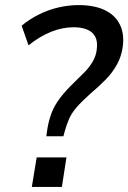

<svg xmlns="http://www.w3.org/2000/svg" viewBox="-20 -734 504 754"><path d="M162 -199 166 -228Q172 -263 183 -291.5Q194 -320 215 -348Q236 -376 271 -410Q293 -431 312 -450.5Q331 -470 344 -492Q357 -514 360 -540Q364 -571 354 -590Q344 -609 322 -618Q300 -627 269 -627Q226 -627 181.5 -609.5Q137 -592 92 -556L65 -633Q96 -659 133.5 -677.5Q171 -696 210.5 -705Q250 -714 289 -714Q349 -714 390 -695Q431 -676 450 -639Q469 -602 462 -550Q457 -513 439.5 -481Q422 -449 395 -421.5Q368 -394 336 -367Q300 -335 280 -311.5Q260 -288 251 -266.5Q242 -245 235 -221L229 -199ZM105 0 124 -116H241L223 0Z"/></svg>

Font: Nunito Sans 10pt SemiCondensed SemiBold
Style: Italic
Weight: 600
Width: 4
Italic angle: -9°
Designer: Vernon Adams
Foundry: Vernon Adams
Version: Version 3.101;gftools[0.9.27]